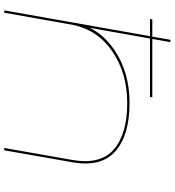

<svg xmlns="http://www.w3.org/2000/svg" viewBox="21 -846 825 907"><g transform="rotate(90 433.5 -392.5)"><path d="M69.5 -688.5 71.5 -699.5H153L168 -785H179L164 -699.5H440L438 -688.5H162L111 -402Q142 -470 217 -521Q322 -592 466.5 -592Q617.5 -592 694 -525.5Q770.5 -459 746.5 -322L690 0H679L735.5 -321Q759 -454.5 685.8 -517.8Q612.5 -581 467.5 -581Q324.5 -581 221 -509.5Q122 -441 98 -326.5L40 0H29L151 -688.5Z"/></g></svg>

Font: Anybody UltraExpanded Thin
Style: Italic
Weight: 100
Width: 9
Italic angle: -10°
Designer: Tyler Finck
Foundry: Etcetera Type Company
Version: Version 1.010; ttfautohint (v1.8.3) -l 8 -r 50 -G 200 -x 14 